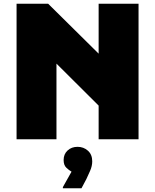

<svg xmlns="http://www.w3.org/2000/svg" viewBox="-20 -740 824 1020"><path d="M68 0V-720H236L504 -455V-720H716V0H504V-179L280 -402V0ZM360 172Q346 164 332 150.5Q318 137 318 110Q318 79 339 59.5Q360 40 392 40Q424 40 447 60.5Q470 81 470 117Q470 142 458.5 168Q447 194 439 211L413 260H314V254Z"/></svg>

Font: Kufam Black
Style: Regular
Weight: 900
Designer: Wael Morcos, Artur Schmal
Foundry: Original Type
Version: Version 1.301; ttfautohint (v1.8.3)